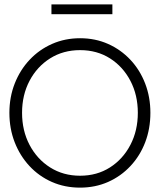

<svg xmlns="http://www.w3.org/2000/svg" viewBox="-20 -847 753 879"><path d="M81 -330.5Q81 -249 115.2 -183.8Q149.5 -118.5 209.5 -80.5Q269.5 -42.5 346.5 -42.5Q424 -42.5 483.5 -80.5Q543 -118.5 577 -183.8Q611 -249 611 -330.5Q611 -412 577 -477Q543 -542 483.5 -579.8Q424 -617.5 346.5 -617.5Q269.5 -617.5 209.5 -579.8Q149.5 -542 115.2 -477Q81 -412 81 -330.5ZM23 -330.5Q23 -402.5 47.5 -464.8Q72 -527 115.8 -573.5Q159.5 -620 218.5 -646Q277.5 -672 346.5 -672Q416 -672 474.5 -646Q533 -620 576.8 -573.5Q620.5 -527 644.5 -464.8Q668.5 -402.5 668.5 -330.5Q668.5 -258 644.8 -195.8Q621 -133.5 577.2 -86.8Q533.5 -40 474.8 -14Q416 12 346.5 12Q276.5 12 217.5 -14Q158.5 -40 115 -86.8Q71.5 -133.5 47.2 -195.8Q23 -258 23 -330.5ZM215.5 -782V-827H494.5V-782Z"/></svg>

Font: League Spartan Thin Light
Style: Regular
Weight: 300
Version: Version 2.002